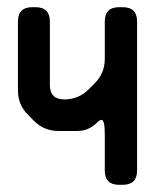

<svg xmlns="http://www.w3.org/2000/svg" viewBox="-20 -506 452 535"><path d="M75 -169Q103 -141 143 -141H195Q227 -141 250 -164Q258 -172 263 -172Q272 -172 272 -132V-31Q272 9 312 9H322Q362 9 362 -31V-446Q362 -486 322 -486H312Q272 -486 272 -446V-342Q272 -302 244 -274L227 -257Q199 -229 159 -229Q119 -229 119 -269V-446Q119 -486 79 -486H70Q30 -486 30 -446V-254Q30 -214 58 -186Z"/></svg>

Font: WD-XL Lubrifont TC
Style: Regular
Weight: 400
Designer: [WD-XL Lubrifont] Copyright 2020-2022 (c) NightFurySL2001, Skr-ZERO; [ZCOOL QingKe HuangYou] Copyright 2018-2022 (c) The
Version: Version 2.001;hotconv 1.1.1;makeotfexe 2.6.0